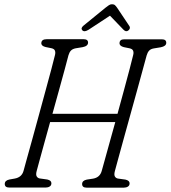

<svg xmlns="http://www.w3.org/2000/svg" viewBox="-20 -885 805 906"><path d="M153 -78Q148.5 -61 153 -53Q157.5 -45 167 -43L203 -38Q223 -33.5 222.5 -20Q222.5 -10 214.5 -5Q206.5 0 195.5 0H24Q2.5 0 2.5 -17Q2.5 -33.5 24.5 -38L50 -42.5Q82.5 -48.5 91 -78.5Q94.5 -92.5 105.5 -131.5Q116.5 -170.5 131.5 -225Q146.5 -279.5 163 -340Q179.5 -400.5 195 -457.5Q210.5 -514.5 222.5 -559.2Q234.5 -604 239.5 -625.5Q242.5 -637.5 239.2 -646Q236 -654.5 222.5 -657.5L195.5 -663Q174.5 -668 175 -681.5Q175.5 -700 200.5 -700H374.5Q395.5 -700 395.5 -684Q395.5 -667.5 370 -662.5L336.5 -657Q322 -654 314.5 -646Q307 -638 303 -624Q297.5 -602.5 285.8 -559.2Q274 -516 258.8 -460.8Q243.5 -405.5 227.5 -348H534.5Q550.5 -406 565.5 -461.5Q580.5 -517 592 -560.5Q603.5 -604 608.5 -625.5Q611.5 -637 608.2 -645.5Q605 -654 591.5 -657L564.5 -662.5Q543.5 -668 544 -681.5Q544.5 -699.5 566 -699.5H743.5Q765 -699.5 764.5 -682.5Q764 -667 739 -662L705.5 -656.5Q691 -654 683.5 -645.8Q676 -637.5 672 -623.5Q666 -601.5 653.8 -556.8Q641.5 -512 625.8 -454.5Q610 -397 593.2 -336.8Q576.5 -276.5 561.5 -222.2Q546.5 -168 536 -129.2Q525.5 -90.5 522 -77.5Q517.5 -60.5 522 -52.5Q526.5 -44.5 536 -42.5L572 -37.5Q592 -33 591.5 -19.5Q591.5 -9.5 583.5 -4.5Q575.5 0.5 564.5 0.5H389Q367.5 0.5 367.5 -16.5Q367.5 -33 389.5 -37.5L419 -42Q451.5 -47.5 460 -78.5Q463.5 -91 473 -125.2Q482.5 -159.5 495.8 -207.5Q509 -255.5 524 -309H216.5Q201.5 -255 188.2 -206.8Q175 -158.5 165.5 -124.2Q156 -90 153 -78ZM584.5 -740.5Q574.5 -733 562.5 -745L499 -811L398.5 -745Q378 -732 368.5 -742Q359.5 -752 374 -764L477 -848Q486.5 -855.5 493.5 -860.2Q500.5 -865 508.5 -865Q517.5 -865 522.5 -860.5Q527.5 -856 533 -848L590.5 -762Q594.5 -755.5 592 -749.5Q589.5 -743.5 584.5 -740.5Z"/></svg>

Font: Fraunces 144pt SuperSoft Light
Style: Italic
Weight: 300
Italic angle: -16°
Version: Version 1.000;[b76b70a41]